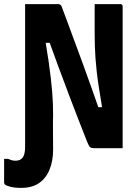

<svg xmlns="http://www.w3.org/2000/svg" viewBox="-59 -720 679 933"><path d="M17 61Q39 61 51 46Q63 31 63 -6V-20Q112 -20 139.5 -19Q167 -18 179.5 -15.5Q192 -13 195.5 -10Q199 -7 199 -3V8Q199 61 182 103.5Q165 146 131 169.5Q97 193 45 193H36Q14 193 -7 188Q-28 183 -36 176Q-37 174 -38 172Q-39 170 -39 168Q-39 139 -39 110Q-39 81 -39 52H-20Q-11 56 -2.5 58.5Q6 61 17 61ZM199 0Q168 0 137 0Q106 0 74 0Q71 0 68.5 -1.5Q66 -3 64.5 -5Q63 -7 63 -11Q63 -84 63 -157Q63 -230 63 -302.5Q63 -375 63 -448.5Q63 -522 63 -594Q63 -621 63 -647.5Q63 -674 63 -700Q84 -700 114 -700Q144 -700 173.5 -700Q203 -700 223 -700Q229 -700 233 -698Q237 -696 240.5 -688.5Q244 -681 250 -663Q259 -640 269.5 -611Q280 -582 293 -547Q306 -512 321 -471.5Q336 -431 352.5 -385.5Q369 -340 387 -289.5Q405 -239 424 -184L392 -199H458L439 -187Q429 -247 422 -291.5Q415 -336 411 -372Q407 -408 405 -437Q403 -466 402 -494Q401 -522 401 -552Q401 -589 401 -626Q401 -663 401 -700Q433 -700 464 -700Q495 -700 526 -700Q531 -700 534 -697Q537 -694 537 -689Q537 -617 537 -544.5Q537 -472 537 -399.5Q537 -327 537 -255Q537 -183 537 -110Q537 -82 537 -54.5Q537 -27 537 0Q517 0 489.5 0Q462 0 436.5 0Q411 0 397 0Q386 0 379.5 -4.5Q373 -9 364 -32Q344 -83 321.5 -140.5Q299 -198 275.5 -260.5Q252 -323 227 -390Q202 -457 177 -527L210 -512H143L161 -525Q171 -466 177.5 -420.5Q184 -375 188 -339.5Q192 -304 194.5 -274.5Q197 -245 198 -218Q199 -191 199 -163Q198 -124 198.5 -82.5Q199 -41 199 0Z"/></svg>

Font: Recursive Monospace
Style: Bold
Weight: 700
Version: Version 1.047